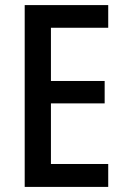

<svg xmlns="http://www.w3.org/2000/svg" viewBox="-20 -734 493 754"><path d="M405 0V-90H180V-328H391V-416H180V-625H405V-714H77V0Z"/></svg>

Font: Noto Sans Khmer UI Condensed Medium
Style: Regular
Weight: 500
Width: 3
Designer: Danh Hong and the Monotype Design Team
Foundry: Monotype Imaging Inc.
Version: Version 2.002